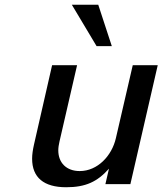

<svg xmlns="http://www.w3.org/2000/svg" viewBox="-20 -774 683 807"><path d="M450 -580 393 -754H282L386 -580ZM115 -107C115 -28 164 13 258 13C340 13 389 -10 438 -65L423 0H528L643 -500H538L467 -193C450 -119 390 -55 315 -55C259 -55 225 -90 225 -142C225 -153 227 -166 230 -179L304 -500H199L123 -167C118 -145 115 -125 115 -107Z"/></svg>

Font: Perun Medium Italic
Style: Regular
Weight: 500
Italic angle: -12°
Foundry: Copyright (c) Stefan Peev, Context Ltd, 2016
Version: Version 1.026